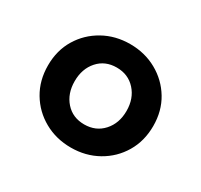

<svg xmlns="http://www.w3.org/2000/svg" viewBox="-94 -871 662 632"><g transform="rotate(30 237.0 -555.5)"><path d="M237 -359Q181 -359 135.5 -384.5Q90 -410 63.5 -454.5Q37 -499 37 -556Q37 -613 63.5 -657Q90 -701 135.5 -726.5Q181 -752 237 -752Q293 -752 338.5 -726.5Q384 -701 410.5 -657Q437 -613 437 -556Q437 -499 410.5 -454.5Q384 -410 338.5 -384.5Q293 -359 237 -359ZM237 -447Q281 -447 308.5 -477.5Q336 -508 336 -555Q336 -602 308.5 -632.5Q281 -663 237 -663Q193 -663 166 -632.5Q139 -602 139 -555Q139 -508 166 -477.5Q193 -447 237 -447Z"/></g></svg>

Font: Plus Jakarta Text
Style: Bold
Weight: 700
Designer: Gumpita Rahayu
Foundry: Tokotype Studio
Version: Version 1.000